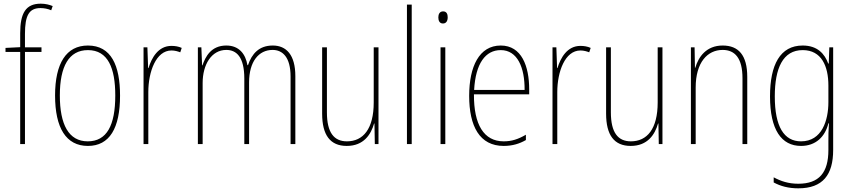

<svg xmlns="http://www.w3.org/2000/svg" viewBox="-20 -785 4635 1046"><path d="M206 -502V-527H116V-600C116 -701 138 -741 201 -741C220 -741 241 -737 259 -729L267 -752C250 -759 228 -765 202 -765C120 -765 90 -713 90 -604V-528L10 -524V-502H90V0H116V-502Z M634 -264C634 -428 586 -537 459 -537C341 -537 280 -440 280 -265C280 -88 340 10 459 10C577 10 634 -87 634 -264ZM306 -265C306 -423 355 -512 459 -512C569 -512 608 -413 608 -265C608 -102 562 -15 458 -15C354 -15 306 -107 306 -265Z M914 -535C842 -535 806 -470 789 -414H787L783 -527H762V0H788V-283C788 -394 830 -510 914 -510C933 -510 949 -505 962 -500L970 -524C953 -532 933 -535 914 -535Z M1466 -537C1391 -537 1352 -492 1331 -430H1328C1318 -490 1283 -537 1213 -537C1130 -537 1099 -476 1083 -429H1081L1077 -527H1058V0H1084V-333C1084 -433 1132 -513 1213 -513C1268 -513 1311 -475 1311 -357V0H1337V-336C1337 -449 1389 -513 1465 -513C1520 -513 1563 -473 1563 -368V0H1589V-370C1589 -486 1540 -537 1466 -537Z M2042 -527H2016V-227C2016 -82 1958 -15 1870 -15C1800 -15 1761 -62 1761 -173V-527H1735V-166C1735 -49 1779 10 1869 10C1962 10 2001 -53 2018 -112H2020L2022 0H2042Z M2223 0V-760H2197V0Z M2394 -723C2374 -723 2368 -706 2368 -690C2368 -672 2375 -657 2393 -657C2411 -657 2419 -671 2419 -691C2419 -707 2414 -723 2394 -723ZM2406 -527H2380V0H2406Z M2708 -537C2591 -537 2536 -423 2536 -263C2536 -97 2593 10 2724 10C2772 10 2810 -2 2845 -22V-51C2802 -26 2767 -15 2724 -15C2616 -15 2561 -106 2562 -271H2863V-298C2863 -424 2822 -537 2708 -537ZM2708 -512C2799 -512 2839 -417 2838 -295H2563C2571 -440 2625 -512 2708 -512Z M3142 -535C3070 -535 3034 -470 3017 -414H3015L3011 -527H2990V0H3016V-283C3016 -394 3058 -510 3142 -510C3161 -510 3177 -505 3190 -500L3198 -524C3181 -532 3161 -535 3142 -535Z M3589 -527H3563V-227C3563 -82 3505 -15 3417 -15C3347 -15 3308 -62 3308 -173V-527H3282V-166C3282 -49 3326 10 3416 10C3509 10 3548 -53 3565 -112H3567L3569 0H3589Z M3917 -537C3828 -537 3785 -475 3768 -416H3766L3764 -527H3744V0H3770V-308C3770 -445 3834 -513 3917 -513C3984 -513 4025 -468 4025 -359V0H4051V-366C4051 -485 4003 -537 3917 -537Z M4353 -537C4230 -537 4175 -432 4175 -260C4175 -78 4237 10 4344 10C4424 10 4475 -40 4493 -113H4496C4493 -72 4493 -47 4493 -14V32C4493 156 4442 216 4329 216C4275 216 4234 202 4195 181V209C4232 229 4275 241 4329 241C4463 241 4519 167 4519 32V-527H4498L4495 -439H4492C4473 -491 4434 -537 4353 -537ZM4353 -512C4456 -512 4493 -424 4493 -319V-229C4493 -129 4458 -15 4344 -15C4251 -15 4201 -95 4201 -260C4201 -413 4245 -512 4353 -512Z"/></svg>

Font: Noto Sans Sinhala UI Condensed Thin
Style: Regular
Weight: 100
Width: 3
Designer: Jelle Bosma - Monotype Design Team
Foundry: Monotype Imaging Inc.
Version: Version 2.006